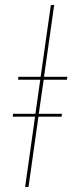

<svg xmlns="http://www.w3.org/2000/svg" viewBox="-20 -753 293 773"><path d="M249.5 -432.1H155.8L136.2 -294.9H229.5L228 -283.2H134.8L94.7 0H81.1L121.1 -283.2H31.2L32.7 -294.9H122.6L142.1 -432.1H52.7L54.2 -443.8H143.6L184.6 -731.9L198.2 -733.4L157.2 -443.8H251Z"/></svg>

Font: Fira Sans Compressed Hair
Style: Italic
Weight: 100
Width: 3
Italic angle: -8°
Designer: Carrois Corporate & Edenspiekermann AG
Foundry: Carrois Corporate GbR & Edenspiekermann AG
Version: Version 4.203;PS 004.203;hotconv 1.0.88;makeotf.lib2.5.64775